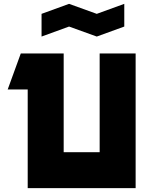

<svg xmlns="http://www.w3.org/2000/svg" viewBox="-20 -978 795 998"><path d="M20 -513 88 -700H311V-187H498V-700H685V0H124V-513ZM196 -788V-906L339 -958L483 -906L626 -958V-840L483 -788L339 -840Z"/></svg>

Font: Clickuper
Style: Bold
Weight: 700
Designer: Denis Ignatov
Foundry: Denis Ignatov
Version: Version 1.10 April 16, 2021